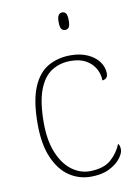

<svg xmlns="http://www.w3.org/2000/svg" viewBox="-85 -794 617 861"><g transform="rotate(-10 224.0 -364.0)"><path d="M259 10Q205 10 161 -19.5Q117 -49 90.5 -110Q64 -171 64 -263Q64 -369 89.5 -430Q115 -491 160 -516.5Q205 -542 262 -542Q308 -542 341 -526.5Q374 -511 391.5 -486.5Q409 -462 409 -433Q409 -425 406 -419Q403 -413 397.5 -410Q392 -407 384 -406Q384 -434 370 -459.5Q356 -485 328.5 -501Q301 -517 258 -517Q209 -517 171.5 -493Q134 -469 113 -413.5Q92 -358 92 -264Q92 -184 115 -128Q138 -72 176 -43.5Q214 -15 259 -15Q322 -16 355 -45Q388 -74 404 -114Q409 -108 410.5 -101.5Q412 -95 412 -86Q412 -70 394.5 -47Q377 -24 343 -7Q309 10 259 10ZM259 -658Q249 -658 242.5 -666Q236 -674 236 -698Q236 -721 242.5 -729.5Q249 -738 259 -738Q270 -738 276 -729.5Q282 -721 282 -698Q282 -674 276 -666Q270 -658 259 -658Z"/></g></svg>

Font: Noto Serif Kannada Thin
Style: Regular
Weight: 250
Version: Version 2.003